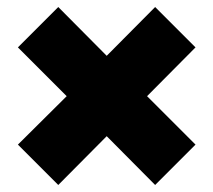

<svg xmlns="http://www.w3.org/2000/svg" viewBox="-20 -572 607 547"><path d="M31 -437 146 -552 284 -413 422 -552 537 -437 399 -298 537 -160 422 -45 284 -184 146 -45 31 -160 170 -298Z"/></svg>

Font: Repo Black
Style: Regular
Weight: 900
Designer: Stefan Peev
Foundry: Context Ltd
Version: Version 1.502